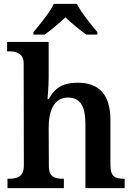

<svg xmlns="http://www.w3.org/2000/svg" viewBox="-20 -978 695 998"><path d="M154 -798H212C243 -820 290 -859 320 -888C350 -859 397 -820 429 -798H486V-811C455 -849 401 -913 380 -958H260C239 -913 185 -849 154 -811ZM19 0H312V-49H309C265 -49 234 -57 234 -115L233 -313C233 -401 260 -471 333 -471C400 -471 424 -421 424 -335V0H628V-49H625C580 -49 554 -58 554 -120V-354C554 -489 492 -548 385 -548C320 -548 270 -532 234 -463H227C227 -463 233 -528 233 -574V-760H17V-711H28C62 -711 103 -703 103 -648L104 -119C104 -58 69 -49 24 -49H19Z"/></svg>

Font: Noto Serif Semi
Style: Regular
Weight: 600
Designer: Monotype Design Team
Foundry: Monotype Imaging Inc.
Version: Version 1.002